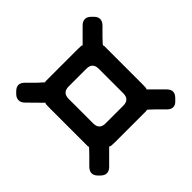

<svg xmlns="http://www.w3.org/2000/svg" viewBox="-144 -800 875 875"><g transform="rotate(-45 293.0 -362.5)"><path d="M173 -157 176 -155Q179 -152 207 -152H409L411 -154Q413 -156 441 -128L478 -91Q492 -77 506 -77Q521 -77 534 -92L542 -100Q556 -114 556 -128Q556 -142 542 -156L477 -221L479 -223Q481 -225 481 -254V-499L479 -501Q477 -504 506 -533L541 -568Q555 -582 555 -597Q555 -611 542 -624L534 -632Q520 -646 506 -646Q491 -646 478 -633L413 -568L411 -570Q409 -572 380 -572H177L175 -570Q174 -569 166 -577Q162 -581 156.5 -585.5Q151 -590 145 -596L107 -634Q93 -648 79 -648Q65 -648 51 -634L43 -626Q30 -613 30 -598Q30 -583 43 -570L109 -503L107 -501Q105 -499 105 -470V-225L107 -223Q109 -221 81 -193L44 -156Q30 -142 30 -127Q30 -113 43 -100L51 -92Q65 -78 79 -78Q94 -78 107 -91ZM196 -283V-441Q196 -481 236 -481H350Q390 -481 390 -441V-283Q390 -243 350 -243H236Q196 -243 196 -283Z"/></g></svg>

Font: WDXL Lubrifont JP N
Style: Regular
Weight: 400
Designer: [WDXL Lubrifont] Copyright 2020-2022 (c) NightFurySL2001, Skr-ZERO; [ZCOOL QingKe HuangYou] Copyright 2018-2022 (c) The 
Version: Version 2.001;hotconv 1.1.1;makeotfexe 2.6.0